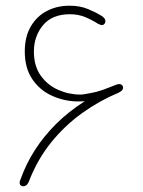

<svg xmlns="http://www.w3.org/2000/svg" viewBox="-20 -651 501 674"><path d="M278 -296Q271 -295 262.5 -295Q254 -295 246 -295Q200 -297 159 -316.5Q118 -336 92.5 -374.5Q67 -413 67 -470Q67 -522 88 -558Q109 -594 144.5 -612.5Q180 -631 224 -631Q261 -631 289.5 -619Q318 -607 337 -595Q343 -591 346.5 -586.5Q350 -582 350 -577Q350 -571 346.5 -567Q343 -563 337 -563Q334 -563 331.5 -564.5Q329 -566 325 -567Q303 -581 279 -591Q255 -601 225 -601Q163 -601 131 -562.5Q99 -524 99 -470Q99 -419 123 -385.5Q147 -352 184.5 -335.5Q222 -319 262 -319Q271 -319 280 -321Q289 -323 297 -324Q320 -328 341 -335.5Q362 -343 377.5 -349.5Q393 -356 397 -356Q404 -356 408 -352.5Q412 -349 412 -344Q412 -337 407.5 -333Q403 -329 395 -325Q330 -298 269 -254.5Q208 -211 159.5 -151Q111 -91 81 -13Q77 -4 72 -0.5Q67 3 62 3Q57 3 53 0Q49 -3 49 -10Q49 -17 52 -21Q71 -75 102 -123.5Q133 -172 176.5 -215.5Q220 -259 278 -296Z"/></svg>

Font: Beiruti ExtraLight
Style: Regular
Weight: 250
Designer: Arlette Boutros
Foundry: Boutros
Version: Version 1.41